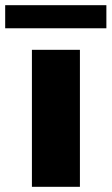

<svg xmlns="http://www.w3.org/2000/svg" viewBox="-58 -720 430 740"><path d="M-38 -611V-700H352V-611ZM65 0V-528H250V0Z"/></svg>

Font: Archivo Expanded ExtraBold
Style: Regular
Weight: 800
Width: 7
Designer: Hector Gatti
Foundry: Omnibus-Type
Version: Version 2.001; ttfautohint (v1.8.3)